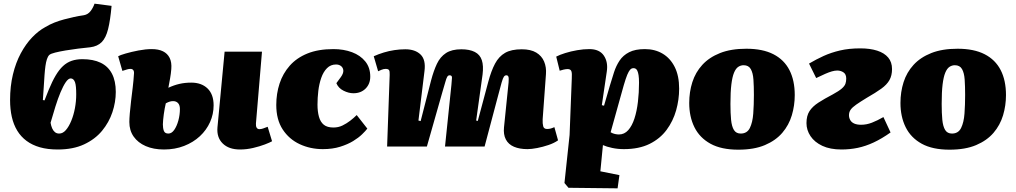

<svg xmlns="http://www.w3.org/2000/svg" viewBox="-20 -800 5544 1048"><path d="M295 16Q240 16 198 4Q156 -8 125 -31Q94 -54 74 -87Q54 -120 44.5 -162Q35 -204 35 -254Q35 -329 50.5 -393.5Q66 -458 93.5 -509Q121 -560 155.5 -596Q190 -632 227 -652Q252 -667 277.5 -677Q303 -687 329.5 -694Q356 -701 383 -707Q410 -713 438 -717Q460 -721 474 -739Q488 -757 496 -780L589 -768Q582 -689 570 -641Q558 -593 535 -570Q512 -547 473 -542Q442 -539 406 -534.5Q370 -530 337.5 -524.5Q305 -519 281 -513Q257 -507 249 -500Q241 -492 236 -476.5Q231 -461 228 -439.5Q225 -418 223 -390Q221 -362 219 -328Q217 -294 214 -254L223 -252L246 -310Q265 -356 284 -388Q303 -420 324 -439.5Q345 -459 371 -468Q397 -477 430 -477Q489 -477 529.5 -457.5Q570 -438 591 -398Q612 -358 612 -298Q612 -243 593.5 -187.5Q575 -132 537 -86Q499 -40 439 -12Q379 16 295 16ZM366 -372Q353 -372 339 -351.5Q325 -331 310.5 -296.5Q296 -262 282.5 -218.5Q269 -175 256 -130Q259 -113 264.5 -100Q270 -87 279.5 -79Q289 -71 303 -71Q323 -71 339.5 -90Q356 -109 369 -140.5Q382 -172 389 -209.5Q396 -247 396 -285Q396 -308 394.5 -324.5Q393 -341 389.5 -351Q386 -361 380 -366.5Q374 -372 366 -372Z M875 16Q818 16 775.5 -2.5Q733 -21 709.5 -54.5Q686 -88 686 -134Q686 -151 688.5 -181.5Q691 -212 695.5 -249Q700 -286 704.5 -323.5Q709 -361 711 -394Q713 -409 708 -416.5Q703 -424 692 -424Q684 -424 673.5 -421Q663 -418 648 -413L625 -493Q635 -499 666 -508Q697 -517 736 -524.5Q775 -532 808 -532Q845 -532 869.5 -520Q894 -508 906 -484Q918 -460 915 -423Q913 -398 908.5 -372.5Q904 -347 899 -321Q929 -335 959 -342Q989 -349 1024 -349Q1080 -349 1113 -317Q1146 -285 1146 -225Q1146 -177 1126.5 -133.5Q1107 -90 1071 -56.5Q1035 -23 985 -3.5Q935 16 875 16ZM899 -71Q917 -71 931 -91Q945 -111 953.5 -142Q962 -173 962 -205Q962 -226 952 -237Q942 -248 925 -248Q916 -248 907 -245.5Q898 -243 885 -236Q882 -223 879 -207.5Q876 -192 874 -176Q872 -160 870.5 -145.5Q869 -131 869 -121Q869 -100 874.5 -85.5Q880 -71 899 -71ZM1290 16Q1229 16 1195.5 -17Q1162 -50 1167 -105L1206 -518H1410L1377 -126Q1376 -111 1381 -103Q1386 -95 1396 -95Q1405 -95 1415.5 -98.5Q1426 -102 1441 -108L1465 -29Q1453 -22 1425.5 -11.5Q1398 -1 1362 7.5Q1326 16 1290 16Z M1800 -532Q1856 -532 1901.5 -515Q1947 -498 1974 -464.5Q2001 -431 2001 -382Q2001 -342 1975.5 -316.5Q1950 -291 1909 -291Q1883 -291 1855 -305Q1827 -319 1816 -346L1841 -380Q1855 -400 1854 -415Q1853 -430 1842 -439Q1831 -448 1814 -448Q1785 -448 1765 -428Q1745 -408 1733.5 -375Q1722 -342 1717.5 -304Q1713 -266 1713 -229Q1713 -191 1721 -162.5Q1729 -134 1747.5 -119Q1766 -104 1800 -104Q1827 -104 1849.5 -115Q1872 -126 1891.5 -141Q1911 -156 1927 -172L1985 -98Q1976 -86 1956.5 -67Q1937 -48 1907.5 -30Q1878 -12 1836.5 1Q1795 14 1742 14Q1674 14 1616 -13Q1558 -40 1523 -93.5Q1488 -147 1488 -227Q1488 -289 1506 -344Q1524 -399 1561.5 -441.5Q1599 -484 1658 -508Q1717 -532 1800 -532Z M2444 -337Q2446 -361 2447 -375Q2448 -389 2434 -389Q2426 -389 2421 -380.5Q2416 -372 2410.5 -351.5Q2405 -331 2394 -295L2310 0H2093L2107 -391Q2108 -412 2103 -418Q2098 -424 2085 -424Q2074 -424 2062 -419Q2050 -414 2044 -411L2020 -493Q2047 -505 2075 -513.5Q2103 -522 2133 -526.5Q2163 -531 2192 -531Q2246 -531 2275.5 -502.5Q2305 -474 2297 -412L2264 -142L2276 -139L2333 -361Q2347 -414 2365 -452Q2383 -490 2414.5 -510.5Q2446 -531 2498 -531Q2543 -531 2571.5 -516.5Q2600 -502 2610 -471.5Q2620 -441 2614 -393L2579 -142L2588 -140L2645 -353Q2661 -413 2682 -452.5Q2703 -492 2737 -511.5Q2771 -531 2828 -531Q2877 -531 2907 -513Q2937 -495 2950 -464Q2963 -433 2960 -395L2942 -149Q2941 -125 2945 -110.5Q2949 -96 2966 -96Q2977 -96 2986 -98.5Q2995 -101 3006 -106L3026 -34Q3005 -19 2974 -8.5Q2943 2 2912 8Q2881 14 2859 14Q2816 14 2785.5 1Q2755 -12 2741 -39Q2727 -66 2731 -105L2756 -350Q2758 -374 2755 -381.5Q2752 -389 2744 -389Q2736 -389 2730.5 -381.5Q2725 -374 2718 -349.5Q2711 -325 2698 -275L2625 0H2409Z M3101 -371Q3103 -401 3098.5 -412Q3094 -423 3078 -423Q3069 -423 3056 -420Q3043 -417 3035 -414L3016 -491Q3035 -501 3065.5 -510.5Q3096 -520 3130.5 -526Q3165 -532 3197 -532Q3252 -532 3276 -496.5Q3300 -461 3292 -409L3265 -226L3277 -223L3309 -333Q3320 -370 3331.5 -405.5Q3343 -441 3362 -469.5Q3381 -498 3414 -515Q3447 -532 3500 -532Q3555 -532 3597 -507Q3639 -482 3663 -434Q3687 -386 3687 -316Q3687 -256 3670.5 -197.5Q3654 -139 3618.5 -91Q3583 -43 3525.5 -14.5Q3468 14 3385 14Q3352 14 3321.5 7.5Q3291 1 3271 -8L3257 135L3361 156L3351 228L3083 225L3061 199L3089 -63ZM3438 -428Q3431 -428 3425 -424.5Q3419 -421 3411.5 -408Q3404 -395 3395 -368Q3386 -341 3373 -293L3313 -78Q3325 -71 3337 -68.5Q3349 -66 3358 -66Q3388 -66 3409 -89.5Q3430 -113 3443 -153Q3456 -193 3462 -244Q3468 -295 3468 -348Q3468 -374 3465.5 -389.5Q3463 -405 3459 -413.5Q3455 -422 3449.5 -425Q3444 -428 3438 -428Z M4010 17Q3917 17 3858 -15.5Q3799 -48 3770.5 -105.5Q3742 -163 3742 -238Q3742 -298 3759 -351.5Q3776 -405 3813.5 -446Q3851 -487 3910.5 -510.5Q3970 -534 4054 -534Q4143 -534 4201.5 -504Q4260 -474 4289 -417.5Q4318 -361 4318 -281Q4318 -224 4302 -170.5Q4286 -117 4250 -75Q4214 -33 4155 -8Q4096 17 4010 17ZM4023 -71Q4058 -71 4073 -101.5Q4088 -132 4091.5 -180Q4095 -228 4095 -282Q4095 -329 4092.5 -365.5Q4090 -402 4078 -423Q4066 -444 4039 -444Q4023 -444 4009.5 -435Q3996 -426 3986.5 -403Q3977 -380 3972 -339Q3967 -298 3967 -233Q3967 -182 3970.5 -146Q3974 -110 3986 -90.5Q3998 -71 4023 -71Z M4396 -453Q4435 -476 4475.5 -494.5Q4516 -513 4565 -524.5Q4614 -536 4676 -536Q4729 -536 4768 -523.5Q4807 -511 4828 -486Q4849 -461 4849 -423Q4849 -388 4835 -363Q4821 -338 4790.5 -316Q4760 -294 4711 -266Q4675 -244 4653.5 -229Q4632 -214 4623 -201Q4614 -188 4614 -171Q4614 -157 4621 -144.5Q4628 -132 4643 -125.5Q4658 -119 4680 -119Q4710 -119 4739.5 -130.5Q4769 -142 4802 -161L4841 -77Q4793 -43 4749 -22.5Q4705 -2 4662 7Q4619 16 4573 16Q4511 16 4468.5 -4Q4426 -24 4404 -57Q4382 -90 4382 -128Q4382 -168 4398.5 -193.5Q4415 -219 4447.5 -240Q4480 -261 4526 -285Q4559 -303 4574.5 -316.5Q4590 -330 4594.5 -342.5Q4599 -355 4599 -371Q4599 -395 4584 -405Q4569 -415 4550 -415Q4537 -415 4521 -410.5Q4505 -406 4484.5 -397Q4464 -388 4435 -374Z M5163 17Q5070 17 5011 -15.5Q4952 -48 4923.5 -105.5Q4895 -163 4895 -238Q4895 -298 4912 -351.5Q4929 -405 4966.5 -446Q5004 -487 5063.5 -510.5Q5123 -534 5207 -534Q5296 -534 5354.5 -504Q5413 -474 5442 -417.5Q5471 -361 5471 -281Q5471 -224 5455 -170.5Q5439 -117 5403 -75Q5367 -33 5308 -8Q5249 17 5163 17ZM5176 -71Q5211 -71 5226 -101.5Q5241 -132 5244.5 -180Q5248 -228 5248 -282Q5248 -329 5245.5 -365.5Q5243 -402 5231 -423Q5219 -444 5192 -444Q5176 -444 5162.5 -435Q5149 -426 5139.5 -403Q5130 -380 5125 -339Q5120 -298 5120 -233Q5120 -182 5123.5 -146Q5127 -110 5139 -90.5Q5151 -71 5176 -71Z"/></svg>

Font: Literata 18pt Black
Style: Italic
Weight: 900
Italic angle: -2°
Designer: Latin by Veronika Burian and Jose Scaglione. Greek by Irene Vlachou. Cyrillic by Vera Evstafieva
Foundry: TypeTogether
Version: Version 3.103;gftools[0.9.29]